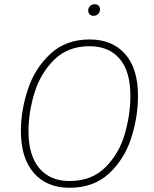

<svg xmlns="http://www.w3.org/2000/svg" viewBox="-20 -880 730 910"><path d="M634 -426Q634 -326 602 -226Q570 -126 497 -58Q424 10 309 10Q202 10 140.5 -60Q79 -130 79 -259Q79 -356 112 -456Q145 -556 218.5 -624.5Q292 -693 405 -693Q512 -693 573 -624Q634 -555 634 -426ZM115 -258Q115 -143 166.5 -82.5Q218 -22 309 -22Q414 -22 479 -86.5Q544 -151 571 -243.5Q598 -336 598 -426Q598 -542 547 -601.5Q496 -661 404 -661Q302 -661 237 -597Q172 -533 143.5 -440Q115 -347 115 -258ZM398 -830Q398 -842 406.5 -851Q415 -860 429 -860Q440 -860 447 -853.5Q454 -847 454 -836Q454 -823 445.5 -814Q437 -805 423 -805Q412 -805 405 -812Q398 -819 398 -830Z"/></svg>

Font: FiraGO UltraLight
Style: Italic
Weight: 200
Italic angle: -8°
Designer: bBox Type GmbH
Foundry: bBox Type GmbH
Version: Version 1.001